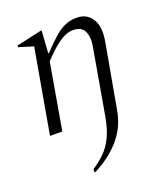

<svg xmlns="http://www.w3.org/2000/svg" viewBox="-128 -550 755 866"><g transform="rotate(-20 250.0 -117.5)"><path d="M45 0 116 -404 47 -425V-433L167 -460H172L165 -352H168Q204 -391 231 -414.5Q258 -438 283.5 -449Q309 -460 339 -460Q388 -460 412.5 -421.5Q437 -383 424 -312L368 0Q355 72 306 129Q257 186 178 225V208Q212 186 238 160Q264 134 281.5 97Q299 60 309 5L365 -316Q372 -356 359 -384.5Q346 -413 304 -413Q279 -413 254 -398.5Q229 -384 205 -362Q181 -340 159 -317L104 0Z"/></g></svg>

Font: Spectral Light
Style: Italic
Weight: 300
Italic angle: -10°
Designer: Jean-Baptiste Levee
Foundry: Production Type
Version: Version 2.001